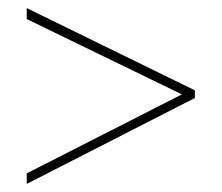

<svg xmlns="http://www.w3.org/2000/svg" viewBox="-20 -596 547 474"><path d="M46 -168 429 -363 46 -549V-576L461 -373V-354L46 -142Z"/></svg>

Font: Noto Sans Myanmar UI SemiCondensed Thin
Style: Regular
Weight: 100
Width: 4
Designer: Monotype Design Team
Foundry: Monotype Imaging Inc.
Version: Version 2.103; ttfautohint (v1.8.4.7-5d5b)